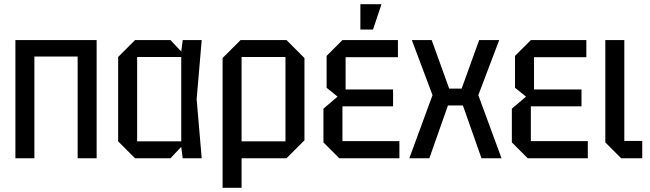

<svg xmlns="http://www.w3.org/2000/svg" viewBox="-20 -750 3079 910"><path d="M53 0V-560H438V0H348V-482H143V0Z M620 0 540 -80V-480L620 -560H788L839 -506L846 -560H936L912 -280L936 0H846L839 -54L788 0ZM630 -80H839V-480H630Z M1035 140V-475L1120 -560H1338L1423 -475V-85L1338 0H1125V140ZM1333 -480H1125V-80H1333Z M1588 0 1513 -75V-235L1580 -292L1528 -334V-485L1603 -560H1866V-479H1618V-326H1843V-246H1603V-81H1873V0ZM1688 -610V-730H1788L1748 -610Z M1920 0 2030 -299 1932 -560H2026L2109 -330H2168L2251 -560H2346L2247 -299L2357 0H2262L2174 -250H2103L2015 0Z M2481 0 2406 -75V-235L2473 -292L2421 -334V-485L2496 -560H2759V-479H2511V-326H2736V-246H2496V-81H2766V0Z M2849 -560H2939V-82H3024V0H2924L2849 -75Z"/></svg>

Font: Tektur SemiCondensed
Style: Regular
Weight: 400
Width: 4
Designer: Adam Jagosz
Foundry: Adam Jagosz
Version: Version 1.005;gftools[0.9.30]